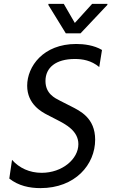

<svg xmlns="http://www.w3.org/2000/svg" viewBox="-20 -966 586 999"><path d="M311.8 -946H232.2L231.5 -940.3L322.4 -792.6H399.1L538.4 -940.3L539.1 -946H459.5L369.3 -846.6ZM190.3 12.8C371.4 12.8 475.1 -109.4 475.1 -239.3C475.1 -353 395.6 -389.2 350.1 -412.6L292.6 -441.8C264.9 -456 216.6 -478.7 216.6 -544.7C216.6 -614.3 270.6 -659.1 369.3 -659.1C409.1 -659.1 454.5 -652 496.4 -617.2L510.7 -706C469.5 -730.8 416.2 -737.2 376.4 -737.2C204.5 -737.2 121.4 -620 121.4 -519.9C121.4 -424 196.7 -383.5 227.3 -367.9L275.6 -343C321 -319.6 387.8 -285.5 387.8 -215.9C387.8 -138.5 304 -66.8 196.7 -66.8C134.2 -66.8 80.3 -91.6 42.6 -134.2L28.4 -36.9C76 0.7 133.5 12.8 190.3 12.8Z"/></svg>

Font: TID UI
Style: Italic
Weight: 400
Italic angle: -9.39999°
Designer: The TID Project Authors
Foundry: Bakken & Bæck
Version: Version 1.001;hotconv 1.0.109;makeotfexe 2.5.65596